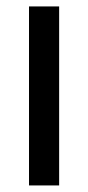

<svg xmlns="http://www.w3.org/2000/svg" viewBox="-20 -565 269 585"><path d="M160.2 0H68.4V-545.4H160.2Z"/></svg>

Font: SG Kara Bold
Style: Regular
Weight: 400
Designer: Damoon Khanjanzadeh
Version: Version 1.000